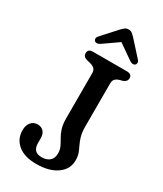

<svg xmlns="http://www.w3.org/2000/svg" viewBox="-227 -995 926 1093"><g transform="rotate(30 236.0 -449.0)"><path d="M391.5 -114.5Q391.5 -56 341 -20.5Q290.5 15 207 15Q129 15 86.2 -20.2Q43.5 -55.5 43.5 -113.5Q43.5 -145.5 59.8 -165Q76 -184.5 103.5 -184.5Q127 -184.5 141.8 -168.8Q156.5 -153 156.5 -124.5V-92.5Q156.5 -65 169.8 -49.2Q183 -33.5 215 -33.5Q246.5 -33.5 265.8 -50Q285 -66.5 285 -99Q285 -123.5 276 -142.2Q267 -161 255 -181Q243 -201 234 -228.2Q225 -255.5 225 -297V-592Q225 -611.5 214.8 -621.2Q204.5 -631 186 -636L161 -642Q135.5 -649.5 135.5 -672.5Q135.5 -700 168.5 -700H391Q424 -700 424 -672.5Q424 -652 399.5 -642L377.5 -636Q361 -631 351.8 -621.2Q342.5 -611.5 342.5 -592V-309Q342.5 -271.5 349.8 -246.2Q357 -221 366.8 -201.2Q376.5 -181.5 384 -161.8Q391.5 -142 391.5 -114.5ZM183 -760.5Q161.5 -746.5 148 -757.5Q142.5 -762 142 -771Q141.5 -780 150 -789.5L235.5 -884Q247.5 -896.5 257 -904Q266.5 -911.5 281 -911.5Q295 -911.5 304.5 -904Q314 -896.5 325.5 -884L411 -789.5Q419.5 -780 419 -771Q418.5 -762 413 -757.5Q400 -746.5 378 -760.5L280.5 -828.5Z"/></g></svg>

Font: Fraunces 9pt SuperSoft
Style: Regular
Weight: 400
Version: Version 1.000;[b76b70a41]